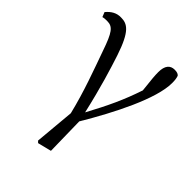

<svg xmlns="http://www.w3.org/2000/svg" viewBox="-211 -636 950 950"><g transform="rotate(45 264.5 -160.5)"><path d="M10 -459C21 -462 33 -462 41 -462C80 -462 97 -439 130 -343C165 -244 206 -136 236 -12L217 198L226 207L298 189L294 -13C387 -169 485 -362 485 -472C485 -494 483 -505 479 -517C473 -524 465 -528 447 -528C417 -528 398 -508 398 -462C398 -440 400 -414 408 -344C375 -245 340 -171 283 -65C250 -209 219 -308 196 -378C154 -504 121 -523 77 -523C45 -524 21 -509 0 -484Z"/></g></svg>

Font: Shippori Mincho
Style: Regular
Weight: 400
Designer: Bonji Tadano  Ryoko NISHIZUKA  (kana & ideographs); Frank Grießhammer (Latin, Greek & Cyrillic); Wenlong ZHANG  (bopomof
Foundry: Adobe Systems Incorporated
Version: Version 1.003;PS 1.001;hotconv 16.6.54;makeotf.lib2.5.65590